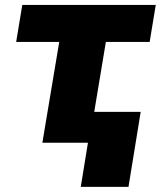

<svg xmlns="http://www.w3.org/2000/svg" viewBox="-20 -565 637 760"><path d="M44 -399.1 68.2 -545.5H596.6L572.4 -399.1H399.1L353 -122.2H536.9L488.6 174.7H299.7L328.1 0H147.7L214.5 -399.1Z"/></svg>

Font: Inter P Black
Style: Italic
Weight: 900
Italic angle: -9.40001°
Designer: Rasmus Andersson
Foundry: rsms
Version: Version 3.018;git-588b23468